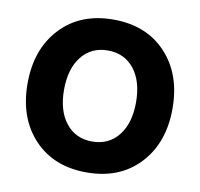

<svg xmlns="http://www.w3.org/2000/svg" viewBox="-78 -767 891 856"><g transform="rotate(10 368.0 -339.0)"><path d="M249 -489.5Q205 -434 205 -339Q205 -244 249 -188.5Q293 -133 368 -133Q443 -133 487 -188.5Q531 -244 531 -339Q531 -434 487 -489.5Q443 -545 368 -545Q293 -545 249 -489.5ZM368.5 -685Q518 -685 607 -590Q696 -495 696 -339.5Q696 -184 606.5 -88.5Q517 7 367.5 7Q218 7 129 -88Q40 -183 40 -338.5Q40 -494 129.5 -589.5Q219 -685 368.5 -685Z"/></g></svg>

Font: Hind Mysuru
Style: Bold
Weight: 700
Designer: Manushi Parikh, Hitesh Malaviya
Foundry: Indian Type Foundry
Version: Version 0.703;PS 1.0;hotconv 1.0.86;makeotf.lib2.5.63406